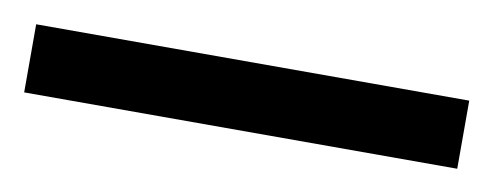

<svg xmlns="http://www.w3.org/2000/svg" viewBox="-28 30 478 186"><g transform="rotate(10 211.0 123.5)"><path d="M424 157H-2V90H424Z"/></g></svg>

Font: Noto Sans Sora Sompeng SemiBold
Style: Regular
Weight: 600
Version: Version 2.101